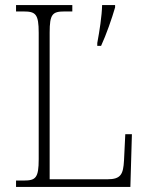

<svg xmlns="http://www.w3.org/2000/svg" viewBox="-20 -734 583 754"><path d="M43 0H492L498 -207H472L467 -104C464 -50 455 -30 402 -30H175V-606C175 -679 186 -689 234 -689H264V-714H43V-689H72C120 -689 132 -679 132 -605V-109C132 -35 120 -25 73 -25H43ZM362 -565V-554H377C397 -597 420 -663 432 -705V-714H381C380 -671 371 -613 362 -565Z"/></svg>

Font: Noto Serif Ethiopic SemiCondensed ExtraLight
Style: Regular
Weight: 200
Width: 4
Designer: Monotype Design Team
Foundry: Monotype Imaging Inc.
Version: Version 2.102